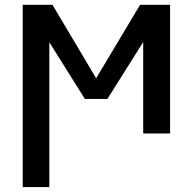

<svg xmlns="http://www.w3.org/2000/svg" viewBox="-20 -542 780 781"><path d="M371.1 -223.6 549.8 -522.5H671.9V1H562.5V-371.1L417 -139.6H325.2L180.7 -370.1V218.8H72.3V-522.5H193.4Z"/></svg>

Font: Gen Shin Gothic Medium
Style: Regular
Weight: 500
Designer: [Source Han Sans]
Ryoko NISHIZUKA  (kana & ideographs); Paul D. Hunt (Latin, Greek & Cyrillic); Wenlong ZHANG  (bopomofo
Version: Version 1.002.20150607